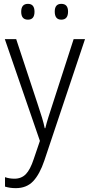

<svg xmlns="http://www.w3.org/2000/svg" viewBox="-20 -735 463 996"><path d="M5 -532H64L175 -196Q189 -154 198 -124.5Q207 -95 212 -70H215Q221 -95 231 -127Q241 -159 253 -195L362 -532H421L210 98Q186 169 152 205Q118 241 62 241Q46 241 32.5 239Q19 237 6 233V184Q17 188 29.5 190Q42 192 55 192Q91 192 114 168.5Q137 145 155 90L187 -4ZM90 -674Q90 -715 125 -715Q159 -715 159 -674Q159 -633 125 -633Q90 -633 90 -674ZM264 -675Q264 -715 298 -715Q333 -715 333 -675Q333 -633 298 -633Q264 -633 264 -675Z"/></svg>

Font: Noto Sans Sinhala UI SemiCondensed Light
Style: Regular
Weight: 300
Width: 4
Designer: Jelle Bosma - Monotype Design Team
Foundry: Monotype Imaging Inc.
Version: Version 2.006; ttfautohint (v1.8.4.7-5d5b)